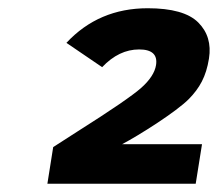

<svg xmlns="http://www.w3.org/2000/svg" viewBox="-20 -762 529 466"><path d="M95 -316H455L470.3 -412H276.3C317.1 -433.4 408.4 -491 438.7 -522C464.4 -548.4 480.2 -575.8 487.2 -620C492.8 -655.3 484.1 -684.5 461.1 -707.5C438 -730.5 397.2 -742 338.5 -742C259.2 -742 193.4 -714 141.2 -658L227.9 -599C255.1 -627.7 285 -642 317.7 -642C349 -642 362.7 -629.3 358.7 -604C355.8 -586 343.9 -567.7 323 -549C302 -530.3 250.4 -495 168.2 -443L109.1 -405Z"/></svg>

Font: Fog Sans
Style: It
Weight: 700
Foundry: Intel Corporation
Version: Version 1.00